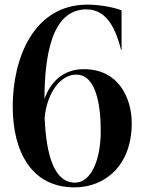

<svg xmlns="http://www.w3.org/2000/svg" viewBox="-20 -804 627 830"><path d="M358 -784C422 -784 486.5 -768 505.5 -759V-588.5H503.5C483.5 -664.5 449 -763.5 354 -763.5C202.5 -763.5 173.5 -563 172 -376V-357.5C172 -336 172.5 -315 173 -295C172.5 -285.5 172 -276 172 -266.5H154C154 -301.5 159.5 -340 172 -376C197 -446 249.5 -505 343 -505C492.5 -505 549.5 -380.5 549.5 -271C549.5 -89.5 435 6 302 6C115.5 6 35 -150 35 -343C35 -554 126.5 -784 358 -784ZM173 -295C180 -128.5 216 -14.5 304 -14.5C373.5 -14.5 415.5 -111.5 415.5 -238.5C415.5 -342 398 -481.5 309.5 -481.5C238.5 -481.5 182 -397.5 173 -295Z"/></svg>

Font: Beautique Display
Style: Bold
Weight: 700
Designer: Nhat-Quang Ngo
Version: Version 1.100;Glyphs 3.2.3 (3260)